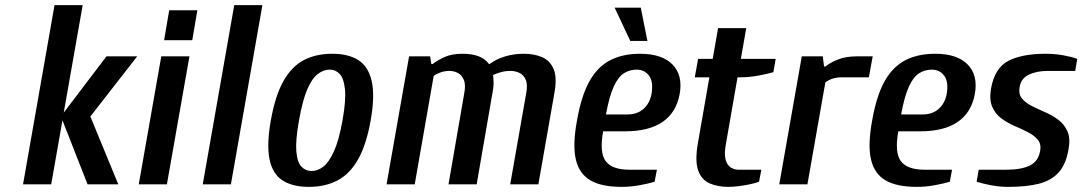

<svg xmlns="http://www.w3.org/2000/svg" viewBox="-20 -720 4228 750"><path d="M70 0 193 -700H303L229 -280L396 -500H516L333 -265L442 0H322L224 -250L180 0Z M522 0 610 -500H720L632 0ZM621 -563 641 -680H751L731 -563Z M772 0 895 -700H1005L882 0Z M1187 10Q1123 10 1084 -15Q1045 -40 1033 -97Q1021 -154 1038 -250Q1055 -346 1087 -403Q1119 -460 1166.5 -485Q1214 -510 1278 -510Q1341 -510 1380 -485Q1419 -460 1432 -403Q1445 -346 1428 -250Q1411 -154 1378.5 -97Q1346 -40 1298 -15Q1250 10 1187 10ZM1197 -52Q1221 -52 1243 -69Q1265 -86 1284.5 -129Q1304 -172 1318 -250Q1332 -329 1327.5 -371.5Q1323 -414 1307 -431Q1291 -448 1267 -448Q1244 -448 1221.5 -431Q1199 -414 1180.5 -371.5Q1162 -329 1148 -250Q1134 -172 1137.5 -129Q1141 -86 1157.5 -69Q1174 -52 1197 -52Z M1490 0 1578 -500H1660L1665 -470H1670Q1691 -486 1718.5 -498Q1746 -510 1787 -510Q1824 -510 1850 -500Q1876 -490 1891 -469Q1918 -489 1952.5 -499.5Q1987 -510 2026 -510Q2066 -510 2097 -497Q2128 -484 2142.5 -450.5Q2157 -417 2145 -353L2083 0H1973L2035 -353Q2042 -388 2034 -407.5Q2026 -427 2009.5 -435Q1993 -443 1974 -443Q1954 -443 1936.5 -438Q1919 -433 1906 -427Q1908 -416 1908 -396Q1908 -376 1903 -353L1842 0H1732L1793 -353Q1800 -388 1792 -407.5Q1784 -427 1768.5 -435Q1753 -443 1736 -443Q1717 -443 1700.5 -437Q1684 -431 1674 -423L1600 0Z M2408 10Q2331 10 2287 -15Q2243 -40 2229.5 -96.5Q2216 -153 2234 -250Q2251 -347 2283 -403.5Q2315 -460 2364 -485Q2413 -510 2480 -510Q2566 -510 2607 -468Q2648 -426 2635 -353Q2622 -281 2568.5 -244Q2515 -207 2421 -207H2336Q2321 -124 2346 -90.5Q2371 -57 2439 -57H2546L2537 -10Q2514 -3 2478.5 3.5Q2443 10 2408 10ZM2347 -273H2432Q2469 -273 2493.5 -294.5Q2518 -316 2525 -353Q2533 -400 2515.5 -424Q2498 -448 2467 -448Q2440 -448 2417.5 -434Q2395 -420 2377.5 -382Q2360 -344 2347 -273ZM2442 -560 2381 -690H2483L2509 -560Z M2826 10Q2784 10 2752.5 -3.5Q2721 -17 2707.5 -53.5Q2694 -90 2706 -160L2751 -418H2694L2707 -490H2764L2785 -610H2895L2874 -490H3010L3001 -438Q2977 -431 2941.5 -424.5Q2906 -418 2871 -418H2861L2816 -160Q2808 -118 2814.5 -96Q2821 -74 2835 -65.5Q2849 -57 2864 -57H2954L2945 -10Q2932 -5 2911 -0.5Q2890 4 2867 7Q2844 10 2826 10Z M3024 0 3112 -500H3194L3199 -460H3204Q3222 -475 3253 -487.5Q3284 -500 3329 -500H3389L3374 -418H3267Q3248 -418 3231.5 -412.5Q3215 -407 3204 -398L3134 0Z M3561 10Q3484 10 3440 -15Q3396 -40 3382.5 -96.5Q3369 -153 3387 -250Q3404 -347 3436 -403.5Q3468 -460 3517 -485Q3566 -510 3633 -510Q3719 -510 3760 -468Q3801 -426 3788 -353Q3775 -281 3721.5 -244Q3668 -207 3574 -207H3489Q3474 -124 3499 -90.5Q3524 -57 3592 -57H3699L3690 -10Q3667 -3 3631.5 3.5Q3596 10 3561 10ZM3500 -273H3585Q3622 -273 3646.5 -294.5Q3671 -316 3678 -353Q3686 -400 3668.5 -424Q3651 -448 3620 -448Q3593 -448 3570.5 -434Q3548 -420 3530.5 -382Q3513 -344 3500 -273Z M3919 10Q3884 10 3850.5 3.5Q3817 -3 3795 -10L3803 -57H3910Q3970 -57 4003 -73.5Q4036 -90 4043 -130Q4048 -157 4034 -174Q4020 -191 3995.5 -203.5Q3971 -216 3943 -228Q3915 -240 3891.5 -257.5Q3868 -275 3856 -302.5Q3844 -330 3851 -373Q3865 -454 3918.5 -482Q3972 -510 4065 -510Q4100 -510 4133.5 -504Q4167 -498 4188 -490L4180 -443H4073Q4029 -443 3998.5 -428Q3968 -413 3963 -380Q3958 -353 3971.5 -336Q3985 -319 4009.5 -306.5Q4034 -294 4062 -282Q4090 -270 4113.5 -252.5Q4137 -235 4149.5 -207.5Q4162 -180 4154 -137Q4144 -78 4115.5 -46.5Q4087 -15 4039 -2.5Q3991 10 3919 10Z"/></svg>

Font: Cuprum SemiBold
Style: Italic
Weight: 600
Italic angle: -10°
Version: Version 3.000